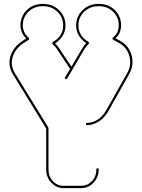

<svg xmlns="http://www.w3.org/2000/svg" viewBox="-20 -974 736 994"><path d="M310 0Q272 0 245.5 -28.5Q219 -57 219 -97V-309L49 -586Q19 -633 34 -682Q49 -731 95 -761L116 -775Q99 -791 92.5 -808.5Q86 -826 86 -842Q86 -889 118.5 -921.5Q151 -954 202 -954Q252 -954 285.5 -921.5Q319 -889 319 -842Q319 -813 304.5 -789.5Q290 -766 265 -749Q271 -744 276.5 -737.5Q282 -731 286 -724L350 -629L406 -724Q411 -732 416 -738.5Q421 -745 426 -751Q402 -767 388 -790.5Q374 -814 374 -842Q374 -889 407.5 -921.5Q441 -954 491 -954Q542 -954 574.5 -921.5Q607 -889 607 -842Q607 -826 601 -808.5Q595 -791 578 -776L603 -762Q634 -745 650 -715.5Q666 -686 666 -653Q666 -620 648 -589L540 -397Q518 -360 488 -343Q458 -326 432 -326Q425 -326 425 -332Q425 -338 432 -338Q457 -338 483 -353Q509 -368 530 -403L638 -595Q654 -621 654 -651.5Q654 -682 639.5 -709Q625 -736 596 -752L568 -767Q563 -769 562.5 -773.5Q562 -778 566 -781Q583 -795 589 -810.5Q595 -826 595 -842Q595 -885 565.5 -913.5Q536 -942 491 -942Q446 -942 416 -913.5Q386 -885 386 -842Q386 -789 436 -759Q445 -753 438 -746Q432 -740 426.5 -733Q421 -726 416 -718L328 -568Q327 -565 324 -565Q320 -564 317.5 -567Q315 -570 317 -574L343 -617L276 -718Q271 -726 265 -732.5Q259 -739 253 -745Q246 -752 256 -758Q307 -787 307 -842Q307 -885 277 -913.5Q247 -942 202 -942Q157 -942 127.5 -913.5Q98 -885 98 -842Q98 -826 104.5 -810Q111 -794 127 -780Q135 -772 127 -767L102 -751Q59 -723 45.5 -678.5Q32 -634 59 -592L229 -316Q231 -313 231 -309V-97Q231 -61 253.5 -36.5Q276 -12 310 -12H399Q433 -12 456 -36.5Q479 -61 479 -97Q479 -103 485 -103Q491 -103 491 -97Q491 -57 464.5 -28.5Q438 0 399 0Z"/></svg>

Font: Moirai One
Style: Regular
Weight: 400
Designer: Jiyeon Park
Foundry: JAMO
Version: Version 1.000; ttfautohint (v1.8.4.7-5d5b);gftools[0.9.29]